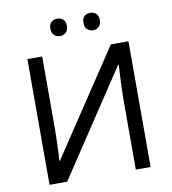

<svg xmlns="http://www.w3.org/2000/svg" viewBox="-96 -991 960 1074"><g transform="rotate(-10 384.0 -454.0)"><path d="M98 -714H182V-322Q182 -289 181 -248Q180 -207 178.5 -173Q177 -139 175 -123H179L572 -714H672V0H588V-388Q588 -425 589.5 -467Q591 -509 593 -544Q595 -579 596 -594H592L198 0H98ZM254 -859Q254 -885 268 -896.5Q282 -908 301 -908Q320 -908 334 -896.5Q348 -885 348 -859Q348 -834 334 -821.5Q320 -809 301 -809Q282 -809 268 -821.5Q254 -834 254 -859ZM442 -859Q442 -885 455.5 -896.5Q469 -908 488 -908Q507 -908 521 -896.5Q535 -885 535 -859Q535 -834 521 -821.5Q507 -809 488 -809Q469 -809 455.5 -821.5Q442 -834 442 -859Z"/></g></svg>

Font: Noto IKEA Simplified Chinese
Style: Regular
Weight: 400
Designer: Monotype Design Team
Foundry: Monotype Imaging Inc.
Version: Version 1.100